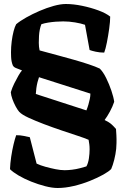

<svg xmlns="http://www.w3.org/2000/svg" viewBox="-20 -740 631 960"><path d="M268 200Q241 200 206 191Q171 182 136 168Q101 154 73 137.5Q45 121 30 106Q31 77 36 43.5Q41 10 48 -19Q55 -48 61 -64Q82 -64 98 -60.5Q114 -57 129 -54L163 78Q182 87 207.5 94Q233 101 258 106Q283 111 303 111Q320 111 340.5 108.5Q361 106 380 101Q399 96 412 92Q421 76 424.5 52Q428 28 428 7Q428 -8 426.5 -18.5Q425 -29 423 -41Q405 -49 368.5 -61Q332 -73 287.5 -88Q243 -103 199.5 -119.5Q156 -136 122.5 -151.5Q89 -167 76 -181Q68 -190 58.5 -207.5Q49 -225 42 -244.5Q35 -264 34 -279Q41 -302 51.5 -323Q62 -344 72 -361.5Q82 -379 90 -388Q70 -396 59.5 -400Q49 -404 44 -413Q40 -423 38 -433.5Q36 -444 35.5 -456Q35 -468 35 -479Q35 -505 38.5 -533Q42 -561 48 -584Q54 -607 61 -619Q80 -635 111 -652.5Q142 -670 178 -685.5Q214 -701 248.5 -710.5Q283 -720 309 -720Q347 -720 390.5 -711Q434 -702 472 -688Q510 -674 531 -657Q531 -633 526 -597Q521 -561 514.5 -528Q508 -495 501 -477Q479 -477 458.5 -481.5Q438 -486 428 -490L405 -616Q385 -623 355 -628Q325 -633 296 -633Q278 -633 258.5 -631.5Q239 -630 220.5 -627Q202 -624 187 -619Q182 -607 179 -592Q176 -577 175 -560.5Q174 -544 174 -526Q174 -515 175 -506.5Q176 -498 178 -488Q185 -486 211 -479Q237 -472 274 -462Q311 -452 350 -441Q389 -430 423.5 -418.5Q458 -407 479 -397Q496 -380 511 -349.5Q526 -319 537 -286.5Q548 -254 551 -231Q543 -207 529.5 -182Q516 -157 503 -140Q526 -129 538.5 -117.5Q551 -106 560 -95Q561 -83 562 -63.5Q563 -44 562.5 -25Q562 -6 561 4Q558 32 551 59.5Q544 87 536 105Q525 117 496.5 133Q468 149 429.5 164.5Q391 180 348.5 190Q306 200 268 200ZM412 -188Q418 -203 422 -217Q426 -231 429 -245Q432 -259 432 -272L175 -354Q171 -343 167.5 -329Q164 -315 162 -300.5Q160 -286 159 -270Z"/></svg>

Font: Texturina 12pt ExtraBold
Style: Regular
Weight: 800
Designer: Guillermo Torres Carreño
Foundry: Omnibus-Type
Version: Version 1.002